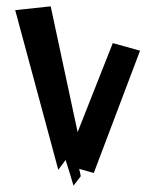

<svg xmlns="http://www.w3.org/2000/svg" viewBox="-20 -658 491 606"><path d="M28 -626 164 -122 187 -153C196 -126 204 -99 212 -72L235 -102L230 -125L276 -112L422 -498L336 -522L225 -241L140 -638Z"/></svg>

Font: Corrode
Style: Regular
Weight: 400
Designer: Mew Too
Version: Version 0.532